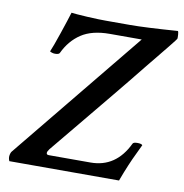

<svg xmlns="http://www.w3.org/2000/svg" viewBox="-75 -721 762 793"><g transform="rotate(10 306.0 -325.0)"><path d="M15.6 0Q10.7 -10.7 11.7 -21.5Q13.7 -36.1 19.5 -42L466.8 -589.8H333Q258.8 -589.8 213.9 -560.1Q168.9 -530.3 143.6 -476.6Q140.6 -469.7 124 -469.7Q116.2 -469.7 109.9 -472.2Q103.5 -474.6 102.5 -475.6Q106.4 -484.4 114.7 -506.8Q123 -529.3 132.3 -557.1Q141.6 -585 149.9 -609.9Q158.2 -634.8 162.1 -648.4Q167 -647.5 186 -646Q205.1 -644.5 229.5 -643.1Q253.9 -641.6 275.9 -641.1Q297.9 -640.6 306.6 -640.6H408.2Q440.4 -640.6 490.2 -643.1Q540 -645.5 607.4 -650.4Q610.4 -649.4 611.3 -636.2Q612.3 -623 611.3 -618.2Q610.4 -614.3 500 -479.5Q445.3 -411.1 390.1 -344.2Q335 -277.3 280.3 -210.9L169.9 -77.1Q162.1 -66.4 162.1 -61.5Q161.1 -52.7 171.9 -52.7H346.7Q453.1 -52.7 503.9 -159.2Q506.8 -166 523.4 -166Q541 -166 544.9 -160.2Q540 -149.4 531.2 -131.3Q522.5 -113.3 514.6 -96.2Q506.8 -79.1 502.9 -69.3Q497.1 -55.7 489.3 -36.1Q481.4 -16.6 475.6 0Z"/></g></svg>

Font: Crimson Text SemiBold
Style: Italic
Weight: 600
Italic angle: -11°
Designer: Sebastian Kosch
Foundry: Sebastian Kosch
Version: Version 1.100; ttfautohint (v1.8.4)